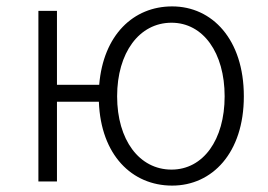

<svg xmlns="http://www.w3.org/2000/svg" viewBox="-20 -567 839 600"><path d="M516 -37C415 -37 346 -130 346 -266C346 -402 415 -496 516 -496C615 -496 682 -402 682 -266C682 -130 615 -37 516 -37ZM158 -302V-533H100V0H158V-249H289C295 -83 392 13 518 13C643 13 742 -89 742 -266C742 -444 643 -547 518 -547C397 -547 303 -458 290 -302Z"/></svg>

Font: Noto Sans T Chinese Light
Style: Regular
Weight: 300
Designer: Ryoko NISHIZUKA (kana & ideographs); Paul D. Hunt (Latin, Greek & Cyrillic); Wenlong ZHANG (bopomofo); Sandoll Communica
Foundry: Adobe Systems Incorporated
Version: Version 1.000;PS 1;hotconv 1.0.78;makeotf.lib2.5.61930